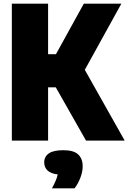

<svg xmlns="http://www.w3.org/2000/svg" viewBox="-20 -760 694 1038"><path d="M44 0V-740H240V-467H282.5L433 -740H636L438.5 -382.5L654 0H445L281.5 -288H240V0ZM261 258Q273.5 235 281 217.2Q288.5 199.5 292 183Q254 178.5 236.5 161.2Q219 144 219 118Q219 87 243.8 69.5Q268.5 52 323 52Q378 52 402.5 74.8Q427 97.5 427 139Q427 169 414 202.2Q401 235.5 383 258Z"/></svg>

Font: Encode Sans Condensed Black
Style: Regular
Weight: 900
Width: 3
Designer: Multiple Designers
Foundry: Impallari Type
Version: Version 3.000; ttfautohint (v1.8.3) -l 8 -r 50 -G 200 -x 14 